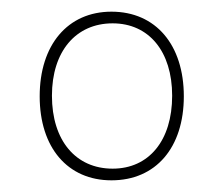

<svg xmlns="http://www.w3.org/2000/svg" viewBox="-20 -745 383 329"><path d="M171 -436C247 -436 295 -492 295 -580C295 -668 247 -725 171 -725C96 -725 48 -668 48 -580C48 -492 96 -436 171 -436ZM173 -456C110 -456 69 -504 69 -581C69 -657 110 -705 173 -705C235 -705 275 -657 275 -581C275 -504 235 -456 173 -456Z"/></svg>

Font: Noto Serif Display Condensed Medium
Style: Regular
Weight: 500
Width: 3
Designer: Monotype Design Team
Foundry: Monotype Imaging Inc.
Version: Version 2.009